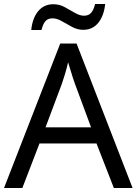

<svg xmlns="http://www.w3.org/2000/svg" viewBox="-20 -933 679 953"><path d="M545 0 459 -221H176L91 0H0L279 -717H360L638 0ZM352 -517Q349 -525 342 -546Q335 -567 328.5 -589.5Q322 -612 318 -624Q311 -593 302 -563.5Q293 -534 287 -517L206 -301H432ZM135 -784Q141 -843 169.5 -877.5Q198 -912 245 -912Q275 -912 301.5 -897.5Q328 -883 352 -869Q376 -855 397 -855Q420 -855 432.5 -869.5Q445 -884 452 -913H502Q496 -855 468 -820Q440 -785 393 -785Q365 -785 338.5 -799Q312 -813 287.5 -827.5Q263 -842 241 -842Q217 -842 205 -827.5Q193 -813 186 -784Z"/></svg>

Font: Noto Sans Chorasmian
Style: Regular
Weight: 400
Designer: Federico Parra Barrios
Foundry: Google LLC
Version: Version 1.004; ttfautohint (v1.8.4.7-5d5b)